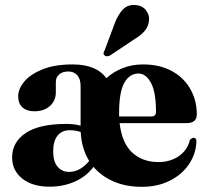

<svg xmlns="http://www.w3.org/2000/svg" viewBox="-20 -728 824 760"><path d="M759 -275Q759 -240.5 717.5 -240.5H453.5Q462.5 -162 503.2 -124.2Q544 -86.5 607 -86.5Q654 -86.5 688.2 -110.2Q722.5 -134 731.5 -174Q740.5 -183 746.5 -182.5Q757.5 -182 757.5 -169.5Q756 -119.5 728.2 -78.2Q700.5 -37 652.2 -12.8Q604 11.5 541.5 11.5Q478.5 11.5 430 -9.5Q381.5 -30.5 350 -67.5Q322.5 -30 276.8 -9.5Q231 11 176.5 11Q108.5 11 68.2 -21Q28 -53 28 -104.5Q28 -165.5 81.8 -201.5Q135.5 -237.5 242.5 -237.5Q274.5 -237.5 299 -230.5V-388Q299 -415 286 -430Q273 -445 250 -445Q227 -445 214 -433.2Q201 -421.5 201 -404V-362Q201 -330 178 -308.8Q155 -287.5 116 -287.5Q86 -287.5 69 -302.8Q52 -318 52 -347Q52 -376.5 76.5 -405.5Q101 -434.5 149 -453.8Q197 -473 267.5 -473Q361.5 -473 401 -418.5Q428.5 -444 466 -458.5Q503.5 -473 546 -473Q612 -473 659.8 -447Q707.5 -421 733.2 -376Q759 -331 759 -275ZM451.5 -282Q451.5 -274 451.5 -267H579Q597.5 -267 597.5 -285Q597.5 -363.5 577.5 -400.2Q557.5 -437 528 -437Q493 -437 472.2 -400.5Q451.5 -364 451.5 -282ZM190.5 -129Q190.5 -88.5 208 -68Q225.5 -47.5 253.5 -47.5Q276 -47.5 296.5 -59.2Q317 -71 333 -91Q302.5 -140.5 299.5 -205.5Q279.5 -212.5 255.5 -212.5Q225 -212.5 207.8 -191Q190.5 -169.5 190.5 -129ZM435 -638Q448.5 -672.5 467.5 -691.5Q486.5 -710.5 515.5 -708Q544 -706 558 -687.2Q572 -668.5 570 -648.5Q568 -623 552.2 -605Q536.5 -587 510 -571.5L415 -508Q401 -502 393.5 -509Q389 -513.5 390 -518.2Q391 -523 394 -528.5Z"/></svg>

Font: Fraunces 72pt
Style: Bold
Weight: 700
Version: Version 1.000;[b76b70a41]